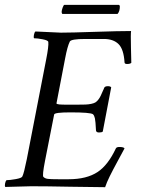

<svg xmlns="http://www.w3.org/2000/svg" viewBox="-27 -778 588 802"><path d="M227.5 -641.6Q268.6 -641.6 369.1 -645Q469.7 -648.4 520.5 -648.4Q518.6 -636.2 520 -580.1Q521.5 -523.9 521.5 -515.6Q516.6 -510.7 503.9 -510.7Q493.2 -510.7 493.2 -517.6Q489.7 -572.8 468 -594Q446.3 -615.2 407.2 -615.2H329.1Q270 -615.2 264.6 -604.5Q254.4 -584 245.1 -534.2L209 -346.7Q208.5 -344.7 211.7 -343.5Q214.8 -342.3 220.5 -341.8Q226.1 -341.3 232.4 -341.1Q238.8 -340.8 247.1 -340.8H294.9Q317.4 -340.8 330.1 -341.3Q342.8 -341.8 354.2 -344.2Q365.7 -346.7 371.6 -350.3Q377.4 -354 383.3 -361.3Q389.2 -368.7 393.6 -377.9Q397.9 -387.2 404.3 -401.9Q405.3 -403.8 405.8 -405Q406.2 -406.2 407 -408Q407.7 -409.7 408.2 -411.1Q411.1 -418 423.8 -418Q434.1 -418 437.5 -413.1L402.3 -228.5Q398.4 -224.6 386.7 -224.6Q375.5 -224.6 374 -232.4Q372.1 -272 369.4 -283.9Q366.7 -295.9 361.3 -300.8Q351.1 -308.6 266.6 -308.6Q201.2 -308.6 199.2 -299.8L161.1 -106.4Q148.9 -44.4 154.3 -39.1Q161.1 -32.2 172.9 -30.8Q184.6 -29.3 216.8 -29.3H259.8Q335 -29.3 380.9 -59.6Q424.3 -88.4 457 -158.2Q460 -164.1 471.7 -164.1Q489.3 -164.1 493.2 -158.2Q486.8 -146 465.3 -106.4Q443.8 -66.9 431.2 -41.3Q418.5 -15.6 412.1 3.9Q365.7 3.9 266.4 2Q167 0 103.5 0Q81.1 0 46.4 1.5Q11.7 2.9 -4.9 2.9Q-7.8 -1 -5.9 -11.2Q-3.9 -21.5 0 -25.4Q13.7 -25.4 38.6 -29.8Q63.5 -34.2 66.4 -41Q73.2 -54.7 85 -113.3L166 -530.3Q176.8 -585 174.8 -602.5Q174.3 -609.4 151.6 -613.8Q128.9 -618.2 115.2 -618.2Q112.8 -621.6 114.7 -632.3Q116.7 -643.1 121.1 -646.5Q213.9 -641.6 227.5 -641.6ZM463.9 -719.7H233.4Q230.5 -722.7 230.5 -728.5Q230.5 -734.4 234.6 -746.1Q238.8 -757.8 242.2 -757.8H468.8Q470.2 -757.8 471.9 -755.9Q473.6 -753.9 473.6 -751Q473.6 -730.5 463.9 -719.7Z"/></svg>

Font: Crimson
Style: Italic
Weight: 400
Italic angle: -11°
Version: Version 0.8